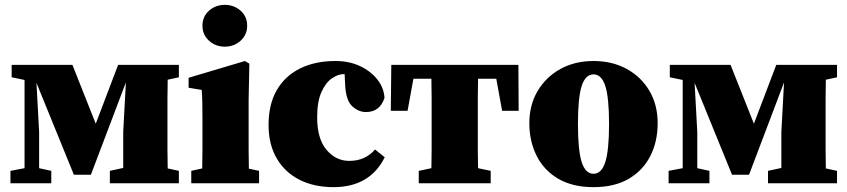

<svg xmlns="http://www.w3.org/2000/svg" viewBox="-20 -754 3487 790"><path d="M23 0V-51L81 -62V-425L28 -436V-487H278L374 -245L466 -487H716V-436L670 -426Q669 -390 669 -349Q669 -308 669 -277V-210Q669 -179 669 -138Q669 -97 670 -61L716 -51V0H432V-51L487 -63V-212L498 -415L354 -35H284L130 -413L141 -211V-62L191 -51V0Z M767 0V-51L812 -61Q813 -98 813 -138.5Q813 -179 813 -210V-258Q813 -299 812.5 -326.5Q812 -354 810 -384L756 -393V-434L988 -503L1006 -492L1003 -343V-210Q1003 -179 1003 -137.5Q1003 -96 1004 -60L1046 -51V0ZM905 -562Q867 -562 840 -586.5Q813 -611 813 -648Q813 -686 840 -710Q867 -734 905 -734Q943 -734 970 -710Q997 -686 997 -648Q997 -611 970 -586.5Q943 -562 905 -562Z M1352 16Q1272 16 1212 -14.5Q1152 -45 1118.5 -102.5Q1085 -160 1085 -240Q1085 -325 1119 -383.5Q1153 -442 1215 -472.5Q1277 -503 1360 -503Q1417 -503 1461.5 -482Q1506 -461 1533 -426.5Q1560 -392 1562 -351Q1543 -293 1486 -293Q1455 -293 1429 -317Q1403 -341 1400 -407L1398 -449H1394Q1371 -449 1345.5 -431.5Q1320 -414 1302.5 -375Q1285 -336 1285 -271Q1285 -183 1323.5 -137.5Q1362 -92 1417 -92Q1483 -92 1523 -139L1563 -107Q1502 16 1352 16Z M1588 -298 1590 -487H2113L2114 -298H2046L2022 -430H1947Q1946 -393 1946 -351Q1946 -309 1946 -277V-210Q1946 -179 1946 -139Q1946 -99 1947 -62L1999 -51V0H1703V-51L1755 -62Q1756 -99 1756 -139Q1756 -179 1756 -210V-277Q1756 -309 1756 -351Q1756 -393 1755 -430H1681L1657 -298Z M2422 16Q2336 16 2277 -18.5Q2218 -53 2188 -113Q2158 -173 2158 -247Q2158 -322 2192 -379.5Q2226 -437 2285.5 -470Q2345 -503 2422 -503Q2499 -503 2558.5 -470.5Q2618 -438 2652 -380.5Q2686 -323 2686 -247Q2686 -171 2655.5 -111.5Q2625 -52 2566.5 -18Q2508 16 2422 16ZM2422 -39Q2455 -39 2470.5 -87Q2486 -135 2486 -244Q2486 -353 2470.5 -400.5Q2455 -448 2422 -448Q2389 -448 2373.5 -400.5Q2358 -353 2358 -244Q2358 -135 2373.5 -87Q2389 -39 2422 -39Z M2731 0V-51L2789 -62V-425L2736 -436V-487H2986L3082 -245L3174 -487H3424V-436L3378 -426Q3377 -390 3377 -349Q3377 -308 3377 -277V-210Q3377 -179 3377 -138Q3377 -97 3378 -61L3424 -51V0H3140V-51L3195 -63V-212L3206 -415L3062 -35H2992L2838 -413L2849 -211V-62L2899 -51V0Z"/></svg>

Font: Source Serif 4 Black
Style: Regular
Weight: 900
Designer: Frank Grießhammer
Foundry: Adobe
Version: Version 4.005;hotconv 1.1.0;makeotfexe 2.6.0